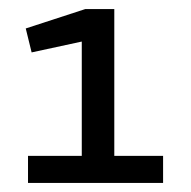

<svg xmlns="http://www.w3.org/2000/svg" viewBox="-20 -825 422 425"><path d="M161 -423V-733L50 -709L37 -762L169 -805H233V-423ZM42 -480H341V-420H42Z"/></svg>

Font: REM Light
Style: Regular
Weight: 300
Designer: Octavio Pardo
Foundry: Ashler Design
Version: Version 1.005;gftools[0.9.28]